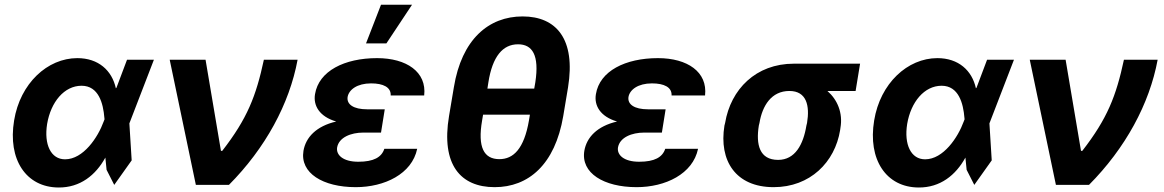

<svg xmlns="http://www.w3.org/2000/svg" viewBox="-20 -806 5074 837"><path d="M235.1 11.4C329.5 12.1 397 -42.3 439.3 -119L444.6 -65.7L478 0L554 -106.9L544 -268.1L650.9 -545.5H533.7L487.6 -423.3L485.1 -421.2C468 -498.9 409.1 -552.6 317.1 -552.6C186.8 -552.6 67.8 -442.5 41.5 -280.9C13.1 -110.1 94.1 10.7 235.1 11.4ZM185.4 -265.6C201.7 -361.9 260.3 -432.2 335.6 -432.2C410.2 -432.2 430 -354.8 435 -292.6L435.7 -285.9L431.8 -275.9C407 -207.4 343.4 -111.5 263.5 -111.5C201.7 -111.5 171.2 -176.1 185.4 -265.6Z M833.8 0H978C1137.1 -160.2 1241.8 -353.3 1277.3 -545.5H1130.3C1096.2 -386.7 1058.2 -289.4 948.9 -148.4H943.2L876.1 -545.5H719.8Z M1657.3 -329.5H1580.3C1521.3 -329.5 1490.4 -350.9 1495.4 -383.5C1501.1 -415.1 1536.9 -442.5 1597.7 -442.5C1650.6 -442.5 1685 -425.8 1683.2 -389.9H1829.2C1840.9 -492.5 1752.1 -552.6 1623.9 -552.6C1481.5 -552.6 1369.7 -496.4 1353.3 -395.6C1344.8 -345.9 1372.5 -297.6 1445.7 -276.3C1358.3 -256 1312.9 -207 1302.9 -148.4C1286.9 -51.5 1387.8 9.9 1530.9 9.9C1656.2 9.9 1775.9 -47.6 1798.7 -157.3H1655.5C1643.5 -120.4 1609 -100.9 1541.9 -100.9C1475.9 -100.9 1444.6 -130 1449.6 -163C1457.4 -207.4 1510.3 -228 1563.6 -228H1641ZM1575.6 -616.8H1664.4L1776.3 -785.5H1641Z M2435.4 -300.1 2456.3 -425.1C2490.4 -635.7 2405.2 -734.4 2258.2 -734.4C2110.4 -734.4 1992.5 -634.6 1958.5 -425.1L1937.5 -300.1C1902 -88.1 1987.6 9.9 2136.4 9.9C2283.4 9.9 2399.5 -88.1 2435.4 -300.1ZM2081.7 -280.9 2085.9 -306.1H2290.1L2285.9 -280.9C2264.6 -157 2218 -112.2 2157 -112.2C2089.5 -112.2 2061.4 -163.7 2081.7 -280.9ZM2104.8 -419.7 2109 -446.7C2126.8 -560.4 2171.9 -612.9 2238.3 -612.9C2300.4 -612.9 2332 -566.4 2313.6 -446.7L2308.9 -419.7Z M2881.7 -329.5H2804.7C2745.7 -329.5 2714.8 -350.9 2719.8 -383.5C2725.5 -415.1 2761.4 -442.5 2822.1 -442.5C2875 -442.5 2909.4 -425.8 2907.7 -389.9H3053.6C3065.3 -492.5 2976.6 -552.6 2848.4 -552.6C2706 -552.6 2594.1 -496.4 2577.8 -395.6C2569.2 -345.9 2596.9 -297.6 2670.1 -276.3C2582.7 -256 2537.3 -207 2527.3 -148.4C2511.4 -51.5 2612.2 9.9 2755.3 9.9C2880.7 9.9 3000.4 -47.6 3023.1 -157.3H2880C2867.9 -120.4 2833.5 -100.9 2766.3 -100.9C2700.3 -100.9 2669 -130 2674 -163C2681.8 -207.4 2734.7 -228 2788 -228H2865.4Z M3141 -269.9 3138.1 -258.5C3113.3 -105.8 3186.8 9.9 3352.6 9.9C3511.4 9.9 3619.7 -98.7 3642.4 -238.6L3643.8 -248.6C3655.2 -313.9 3630.3 -371.8 3587 -409.4H3709.9L3729.4 -528.4H3440.7C3275.2 -528.4 3165.5 -416.9 3141 -269.9ZM3288 -258.5 3290.8 -269.9C3303.3 -345.2 3342.7 -409.4 3421.2 -409.4C3496.4 -409.4 3510.7 -345.2 3498.2 -269.9L3495.4 -258.5C3481.9 -175.8 3446 -109 3372.2 -109C3290.5 -109 3274.9 -175.8 3288 -258.5Z M3984.4 11.4C4078.8 12.1 4146.3 -42.3 4188.6 -119L4193.9 -65.7L4227.3 0L4303.3 -106.9L4293.3 -268.1L4400.2 -545.5H4283L4236.9 -423.3L4234.4 -421.2C4217.3 -498.9 4158.4 -552.6 4066.4 -552.6C3936.1 -552.6 3817.1 -442.5 3790.8 -280.9C3762.4 -110.1 3843.4 10.7 3984.4 11.4ZM3934.7 -265.6C3951 -361.9 4009.6 -432.2 4084.9 -432.2C4159.4 -432.2 4179.3 -354.8 4184.3 -292.6L4185 -285.9L4181.1 -275.9C4156.2 -207.4 4092.7 -111.5 4012.8 -111.5C3951 -111.5 3920.5 -176.1 3934.7 -265.6Z M4583.1 0H4727.3C4886.4 -160.2 4991.1 -353.3 5026.6 -545.5H4879.6C4845.5 -386.7 4807.5 -289.4 4698.2 -148.4H4692.5L4625.4 -545.5H4469.1Z"/></svg>

Font: Margiela Sans
Style: Bold Italic
Weight: 700
Italic angle: -9.39999°
Designer: Stefan Endress, Andreas Faust
Version: Version 1.100;FEAKit 1.0